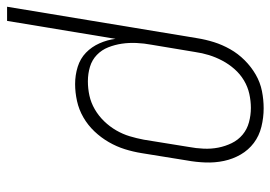

<svg xmlns="http://www.w3.org/2000/svg" viewBox="-150 -444 783 556"><g transform="rotate(90 242.0 -166.5)"><path d="M-16 205 75 -345Q79 -370 86.5 -394Q94 -418 107 -441Q120 -464 139 -483Q158 -502 180.5 -515Q203 -528 228 -533Q253 -538 278 -538Q305 -538 331.5 -531.5Q358 -525 378.5 -509.5Q399 -494 412 -471.5Q425 -449 430.5 -423Q436 -397 435 -369.5Q434 -342 429 -315L408 -185Q404 -160 396.5 -136Q389 -112 376 -89.5Q363 -67 345 -48Q327 -29 304.5 -16Q282 -3 257 2.5Q232 8 208 8Q182 8 158 0.5Q134 -7 117 -23.5Q100 -40 90 -62.5Q80 -85 77 -109L25 205ZM200 -29Q221 -29 241.5 -33.5Q262 -38 281 -49Q300 -60 315.5 -76Q331 -92 342 -111Q353 -130 359 -150Q365 -170 369 -191L390 -321Q394 -342 395 -364Q396 -386 392 -406.5Q388 -427 379 -445.5Q370 -464 354.5 -477Q339 -490 318.5 -495.5Q298 -501 277 -501Q257 -501 236.5 -496.5Q216 -492 197.5 -481Q179 -470 164.5 -453.5Q150 -437 140 -418Q130 -399 124 -379.5Q118 -360 115 -339L94 -213Q90 -192 89 -170Q88 -148 91 -127.5Q94 -107 101.5 -88Q109 -69 123.5 -55Q138 -41 158 -35Q178 -29 200 -29Z"/></g></svg>

Font: Iosevka Slab Extralight
Style: Italic
Weight: 200
Italic angle: -9°
Monospace: yes
Designer: Belleve Invis
Foundry: Belleve Invis
Version: Version 11.1.1; ttfautohint (v1.8.3)